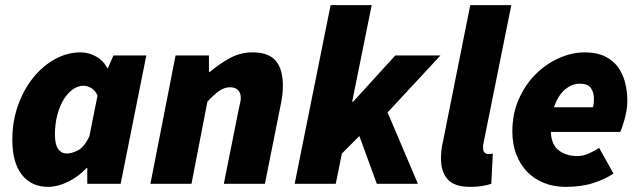

<svg xmlns="http://www.w3.org/2000/svg" viewBox="-20 -716 2492 748"><path d="M168 12Q102 12 65 -35.5Q28 -83 28 -172Q28 -243 50 -305Q72 -367 109 -413Q146 -459 194 -485.5Q242 -512 294 -512Q326 -512 355 -495.5Q384 -479 398 -450H400L422 -500H550L450 0H320V-62H318Q285 -27 244.5 -7.5Q204 12 168 12ZM240 -118Q260 -118 284 -130.5Q308 -143 328 -184L360 -344Q351 -364 335.5 -373Q320 -382 306 -382Q284 -382 264 -368Q244 -354 228.5 -329Q213 -304 203.5 -269Q194 -234 194 -192Q194 -153 206.5 -135.5Q219 -118 240 -118Z M566 0 664 -500H794V-436H798Q833 -466 874.5 -489Q916 -512 964 -512Q1026 -512 1054 -479.5Q1082 -447 1082 -382Q1082 -348 1074 -310L1012 0H852L910 -290Q913 -304 915.5 -314.5Q918 -325 918 -334Q918 -355 907 -365.5Q896 -376 876 -376Q855 -376 835 -362.5Q815 -349 788 -320L726 0Z M1128 0 1268 -696H1428L1352 -320H1356L1520 -500H1696L1490 -278L1608 0H1448L1380 -186L1312 -118L1288 0Z M1812 12Q1750 12 1724 -17.5Q1698 -47 1698 -98Q1698 -113 1699.5 -129Q1701 -145 1706 -166L1812 -696H1972L1864 -160Q1862 -152 1862 -148.5Q1862 -145 1862 -141Q1862 -127 1868 -121.5Q1874 -116 1882 -116Q1887 -116 1890.5 -116Q1894 -116 1900 -118L1894 0Q1880 5 1859.5 8.5Q1839 12 1812 12Z M1976 -204Q1976 -273 2001 -329.5Q2026 -386 2066.5 -426.5Q2107 -467 2157.5 -489.5Q2208 -512 2258 -512Q2304 -512 2335.5 -497Q2367 -482 2386.5 -456Q2406 -430 2415 -395.5Q2424 -361 2424 -322Q2424 -303 2420.5 -284Q2417 -265 2412.5 -248.5Q2408 -232 2403.5 -219.5Q2399 -207 2396 -202H2126Q2128 -152 2157 -130Q2186 -108 2230 -108Q2251 -108 2274 -118Q2297 -128 2314 -140L2370 -40Q2340 -19 2293 -3.5Q2246 12 2184 12Q2138 12 2100 -3Q2062 -18 2034.5 -46Q2007 -74 1991.5 -114Q1976 -154 1976 -204ZM2138 -298H2290Q2292 -304 2293 -312.5Q2294 -321 2294 -330Q2294 -356 2282 -373Q2270 -390 2238 -390Q2209 -390 2182 -368Q2155 -346 2138 -298Z"/></svg>

Font: TypoPRO Source Sans Pro
Style: Italic
Weight: 900
Italic angle: -11°
Designer: Paul D. Hunt
Foundry: Adobe Systems Incorporated
Version: Version 1.075;PS 2.000;hotconv 1.0.86;makeotf.lib2.5.63406